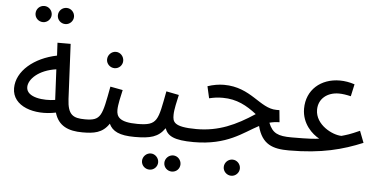

<svg xmlns="http://www.w3.org/2000/svg" viewBox="-58 -842 2279 1148"><g transform="rotate(5 1082.0 -268.0)"><path d="M298 -631C324 -631 346 -653 346 -679C346 -706 324 -728 298 -728C270 -728 249 -706 249 -679C249 -653 270 -631 298 -631ZM164 -631C190 -631 212 -653 212 -679C212 -706 190 -728 164 -728C136 -728 115 -706 115 -679C115 -653 136 -631 164 -631ZM456 5C488 5 505 -15 505 -37C505 -58 493 -74 465 -74C392 -74 361 -92 356 -186L340 -516H261L265 -439C130 -412 26 -326 26 -223C26 -113 161 -72 288 -99C311 -20 372 5 456 5ZM104 -236C104 -283 162 -342 268 -357L277 -174C210 -163 104 -173 104 -236Z M614 -394C641 -394 662 -416 662 -442C662 -469 641 -492 614 -492C587 -492 565 -469 565 -442C565 -416 587 -394 614 -394ZM455 5C524 5 576 -2 615 -61C635 -17 678 5 769 5C801 5 819 -15 819 -37C819 -58 807 -74 779 -74C670 -74 653 -107 653 -147C653 -179 666 -232 674 -268L599 -282C566 -104 562 -74 465 -74Z M769 5C863 5 911 -7 950 -63C966 -18 1005 5 1124 5C1156 5 1174 -15 1174 -37C1174 -58 1162 -74 1134 -74C993 -74 990 -107 990 -147C990 -179 1003 -232 1011 -268L935 -283C901 -106 902 -74 779 -74ZM1009 192C1036 192 1057 171 1057 144C1057 118 1036 95 1009 95C982 95 960 118 960 144C960 171 982 192 1009 192ZM875 192C901 192 923 171 923 144C923 118 901 95 875 95C848 95 826 118 826 144C826 171 848 192 875 192Z M1124 5C1325 5 1413 -77 1505 -125C1533 -16 1599 5 1695 5C1728 5 1745 -15 1745 -37C1745 -58 1733 -74 1705 -74C1622 -74 1589 -89 1565 -150C1584 -155 1604 -158 1625 -158L1618 -230H1600C1500 -230 1439 -352 1275 -352C1244 -352 1209 -346 1177 -335L1193 -264C1224 -271 1242 -274 1275 -274C1359 -274 1420 -240 1479 -194C1368 -121 1267 -74 1133 -74ZM1365 186C1391 186 1413 164 1413 138C1413 111 1391 89 1365 89C1338 89 1316 111 1316 138C1316 164 1338 186 1365 186Z M1695 5C1892 5 2018 -30 2136 -79L2109 -149C2046 -121 2035 -119 2001 -109C1947 -109 1842 -162 1842 -252C1842 -319 1895 -360 1964 -360C1986 -360 2011 -356 2036 -350L2052 -423C2022 -433 1992 -438 1963 -438C1849 -438 1764 -365 1764 -252C1764 -161 1828 -103 1870 -81C1844 -77 1810 -74 1705 -74Z"/></g></svg>

Font: Noto Sans Arabic UI SmCn
Style: Regular
Weight: 400
Width: 4
Designer: Monotype Design Team, Nadine Chahine and Nizar Qandah
Foundry: Monotype Imaging Inc.
Version: Version 2.010